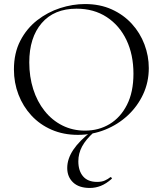

<svg xmlns="http://www.w3.org/2000/svg" viewBox="-20 -656 806 951"><path d="M366 12Q294 12 235.5 -13.5Q177 -39 135.5 -84Q94 -129 71.5 -187.5Q49 -246 49 -312Q49 -393 80.5 -454Q112 -515 164 -555.5Q216 -596 278 -616Q340 -636 401 -636Q475 -636 533.5 -609.5Q592 -583 633 -538Q674 -493 695.5 -436Q717 -379 717 -319Q717 -249 689 -189Q661 -129 612.5 -84Q564 -39 500.5 -13.5Q437 12 366 12ZM401 -9Q469 -9 523 -41.5Q577 -74 609 -137Q641 -200 641 -291Q641 -385 606.5 -457.5Q572 -530 508.5 -571.5Q445 -613 359 -613Q248 -613 186.5 -541.5Q125 -470 125 -347Q125 -276 144.5 -214.5Q164 -153 201 -106.5Q238 -60 289 -34.5Q340 -9 401 -9ZM434 -6 445 -1Q405 35 386.5 69.5Q368 104 368 143Q368 190 391.5 217.5Q415 245 461 245Q484 245 499.5 238Q515 231 526 222Q529 220 532.5 224Q536 228 533 230Q506 254 479.5 264.5Q453 275 425 275Q371 275 342 247.5Q313 220 313 176Q313 131 343 86Q373 41 434 -6Z"/></svg>

Font: Cormorant Garamond Light
Style: Regular
Weight: 400
Version: Version 4.001